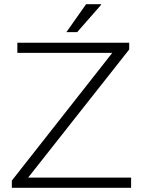

<svg xmlns="http://www.w3.org/2000/svg" viewBox="-20 -888 677 908"><path d="M36 0V-34L511 -638H62V-686H591V-654L113 -48H600V0ZM294 -736 387 -868H457L458 -865L345 -736Z"/></svg>

Font: Archivo Thin
Style: Regular
Weight: 250
Designer: Hector Gatti
Foundry: Omnibus-Type
Version: Version 2.001